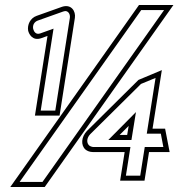

<svg xmlns="http://www.w3.org/2000/svg" viewBox="-20 -672 710 764"><path d="M92 -550C95 -537 109 -508 144 -520L169 -529L119 -212H217L278 -601C282 -627 264 -657 227 -645L126 -609C100 -600 88 -573 92 -550ZM21 72H158L670 -652H533ZM326 -151C303 -127 301 -94 320 -77C327 -71 338 -67 349 -67H476L458 47H555L573 -67H655L637 -160H587L624 -393L531 -354ZM456 -135 492 -171 486 -135ZM112 -557C109 -573 117 -585 130 -590L231 -626C235 -627 238 -628 240 -628C252 -628 260 -615 258 -601L200 -232H142L193 -558L140 -539C123 -533 115 -546 112 -557ZM58 52 542 -632H633L149 52ZM339 -138 541 -338 599 -362 564 -140H620L630 -87H556L538 27H481L499 -87H352C346 -87 339 -90 335 -93C324 -103 324 -122 339 -138ZM411 -115H503L521 -226Z"/></svg>

Font: Charger Pro
Style: OlObl
Weight: 900
Designer: Jasper
Foundry: Cannot Into Space Fonts
Version: Version 1.09